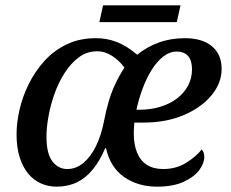

<svg xmlns="http://www.w3.org/2000/svg" viewBox="-20 -689 866 719"><path d="M192 10Q160 10 132.5 -2.5Q105 -15 85 -39.5Q65 -64 53.5 -100.5Q42 -137 42 -186Q42 -230 53.5 -279.5Q65 -329 88.5 -376Q112 -423 147 -461.5Q182 -500 230 -523Q278 -546 339 -546Q381 -546 418 -531.5Q455 -517 494 -484Q529 -513 574 -529.5Q619 -546 672 -546Q738 -546 774 -515.5Q810 -485 810 -431Q810 -378 772 -332Q734 -286 668 -258Q602 -230 518 -230H483Q482 -219 481.5 -208.5Q481 -198 481 -189Q481 -147 493.5 -117Q506 -87 530.5 -71.5Q555 -56 591 -56Q639 -56 676.5 -79Q714 -102 735 -129Q740 -125 742.5 -117.5Q745 -110 745 -101Q745 -78 726.5 -52.5Q708 -27 668.5 -8.5Q629 10 568 10Q497 10 445 -26Q393 -62 377 -134H374Q354 -87 327.5 -54.5Q301 -22 267.5 -6Q234 10 192 10ZM232 -56Q265 -56 292.5 -79Q320 -102 339.5 -142Q359 -182 369 -233Q377 -275 387 -309Q397 -343 411.5 -374Q426 -405 446 -436Q425 -464 398.5 -480.5Q372 -497 345 -497Q306 -497 276 -475Q246 -453 222.5 -416.5Q199 -380 184 -337.5Q169 -295 161.5 -253Q154 -211 154 -177Q154 -114 176 -85Q198 -56 232 -56ZM501 -278Q544 -278 580 -289Q616 -300 642.5 -320Q669 -340 684 -368Q699 -396 699 -429Q699 -463 684 -479.5Q669 -496 642 -496Q615 -496 590.5 -476.5Q566 -457 546.5 -425Q527 -393 513 -354.5Q499 -316 491 -278ZM352 -606 366 -669H656L642 -606Z"/></svg>

Font: ET Text
Style: Italic
Weight: 470
Italic angle: -12°
Designer: Monotype Design Team
Foundry: Monotype Imaging Inc.
Version: Version 2.009